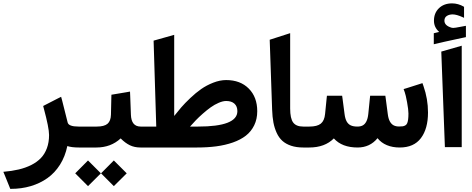

<svg xmlns="http://www.w3.org/2000/svg" viewBox="-55 -895 2862 1165"><path d="M207 -252 221.2 -259.3 294.4 -296.9 315.9 -307.6 322.3 -284.2Q334 -240.2 355.5 -151.9Q361.3 -127 421.9 -127H441.4Q450.2 -127 450.2 -72.3V-55.7Q450.2 0 441.4 0H424.3Q379.4 0 353.5 -8.8Q340.3 54.7 309.1 104.2Q277.8 153.8 232.7 185.8Q187.5 217.8 131.3 234.4Q75.2 251 10.7 251H7.3L2.4 238.8L-24.4 172.4L-34.7 147.5Q17.1 143.1 58.6 133.3Q100.1 123.5 135 106Q169.9 88.4 193.4 63.7Q216.8 39.1 229.7 3.9Q242.7 -31.2 242.7 -75.7Q242.7 -119.1 210.9 -236.8Z M635.7 78.6 713.9 156.7 635.7 234.4 558.1 156.7ZM479 78.6 557.1 156.7 479 234.4 401.4 156.7ZM814 0H797.4Q761.2 0 732.9 -13.7Q704.6 -27.3 677.2 -55.2Q617.7 0 529.8 0H435.5Q427.7 0 422.6 -4.9Q417.5 -9.8 415.3 -19.3Q413.1 -28.8 412.6 -36.4Q412.1 -43.9 412.1 -55.7V-72.3Q412.1 -87.9 413.1 -98.1Q414.1 -108.4 419.7 -117.7Q425.3 -127 435.5 -127H531.7Q577.6 -127 597.4 -144Q617.2 -161.1 618.2 -199.2L620.6 -304.2L621.1 -320.3L636.7 -322.8L711.9 -335.4L733.9 -339.4L734.9 -316.9L739.3 -199.2Q741.7 -127 798.8 -127H814Q822.8 -127 822.8 -72.3V-55.7Q822.8 0 814 0Z M808.6 -127H893.1L877 -648.4L1002 -683.6V-191.4Q1023.4 -218.8 1044.7 -243.4Q1065.9 -268.1 1099.6 -300Q1133.3 -332 1165.8 -354.7Q1198.2 -377.4 1238.8 -393.3Q1279.3 -409.2 1317.4 -409.2Q1403.3 -409.2 1454.6 -357.4Q1505.9 -305.7 1505.9 -220.2Q1505.9 -172.4 1487.5 -134.8Q1469.2 -97.2 1437 -72Q1404.8 -46.9 1358.2 -30.5Q1311.5 -14.2 1257.8 -7.1Q1204.1 0 1140.1 0H808.6Q800.8 0 795.7 -4.9Q790.5 -9.8 788.3 -19.3Q786.1 -28.8 785.6 -36.4Q785.2 -43.9 785.2 -55.7V-72.3Q785.2 -87.9 786.1 -98.1Q787.1 -108.4 792.7 -117.7Q798.3 -127 808.6 -127ZM1385.3 -220.2Q1385.3 -250 1367.4 -266.1Q1349.6 -282.2 1317.4 -282.2Q1297.4 -282.2 1272 -271.2Q1246.6 -260.3 1223.4 -243.7Q1200.2 -227.1 1175.5 -205.3Q1150.9 -183.6 1132.6 -164.6Q1114.3 -145.5 1098.1 -127H1146.5Q1385.3 -127 1385.3 -220.2Z M1794.9 0H1785.2Q1743.2 0 1711.2 -10.7Q1679.2 -21.5 1658.2 -40.5Q1637.2 -59.6 1623.8 -88.9Q1610.4 -118.2 1604 -151.9Q1597.7 -185.5 1596.2 -229.5L1581.5 -653.8L1705.6 -693.8V-236.8Q1705.6 -176.3 1723.9 -151.6Q1742.2 -127 1784.7 -127H1794.9Q1803.7 -127 1803.7 -72.3V-55.7Q1803.7 0 1794.9 0Z M1789.6 -127H1822.3Q1869.6 -127 1891.6 -144.8Q1913.6 -162.6 1917.5 -203.6L1926.8 -296.4L1928.7 -314H1946.3H2003.9H2021L2023.4 -296.9L2035.6 -203.6Q2039.1 -175.3 2048.3 -158.4Q2057.6 -141.6 2073.2 -134.3Q2088.9 -127 2113.8 -127Q2133.3 -127 2146.5 -134.3Q2159.7 -141.6 2168.2 -158.7Q2176.8 -175.8 2179.7 -203.6L2189 -296.4L2190.9 -314H2208.5H2266.1H2283.2L2285.6 -296.9L2297.9 -203.1Q2301.3 -175.3 2310.5 -158.4Q2319.8 -141.6 2333.5 -134.5Q2347.2 -127.4 2366.7 -127.4Q2380.9 -127.4 2388.9 -128.7Q2397 -129.9 2404.5 -134.3Q2412.1 -138.7 2415.8 -147.5Q2419.4 -156.2 2421.4 -170.4Q2423.3 -184.6 2423.3 -206.5Q2423.3 -229.5 2415 -274.7Q2406.7 -319.8 2400.9 -335.4L2394 -354.5L2413.6 -360.4L2490.2 -384.8L2508.3 -390.6L2514.6 -372.6Q2542 -294.9 2542 -212.4Q2542 -113.8 2499 -56.9Q2456.1 0 2370.6 0Q2326.7 0 2292.5 -14.2Q2258.3 -28.3 2235.8 -56.6Q2189.5 0 2114.7 0Q2020 0 1970.7 -55.2Q1916 0 1821.3 0H1789.6Q1781.7 0 1776.6 -4.9Q1771.5 -9.8 1769.3 -19.3Q1767.1 -28.8 1766.6 -36.4Q1766.1 -43.9 1766.1 -55.7V-72.3Q1766.1 -87.9 1767.1 -98.1Q1768.1 -108.4 1773.7 -117.7Q1779.3 -127 1789.6 -127Z M2622.6 -582 2746.6 -617.6V-2.3H2644.5ZM2609.9 -701.2Q2578.1 -729 2578.1 -769.5Q2578.1 -815.9 2608.4 -845.2Q2638.7 -874.5 2688 -874.5Q2706.5 -874.5 2724.6 -869.4Q2742.7 -864.3 2758.3 -855L2760.7 -853.5V-850.6V-794.4V-786.6L2753.9 -790Q2715.3 -807.6 2691.9 -807.6Q2670.4 -807.6 2656 -798.1Q2641.6 -788.6 2641.6 -769.5Q2641.6 -739.3 2686 -726.6Q2688.5 -725.6 2695.3 -725.6Q2700.7 -725.6 2711.4 -727.3Q2722.2 -729 2738.5 -732.2Q2754.9 -735.4 2766.1 -737.3L2772 -738.3V-732.4V-673.8V-669.9L2768.1 -668.9Q2746.6 -664.1 2709.2 -656.2Q2671.9 -648.4 2640.9 -641.4Q2609.9 -634.3 2583 -627.9L2577.1 -626.5V-632.3V-689.5V-693.4L2581.1 -694.3Q2586.4 -695.8 2597.2 -698.2Q2607.9 -700.7 2609.9 -701.2Z"/></svg>

Font: Samim WOL
Style: Bold-WOL
Weight: 700
Foundry: DejaVu fonts team - Redesigned by Saber Rastikerdar
Version: Version 4.0.5